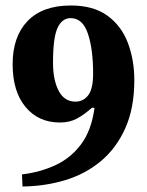

<svg xmlns="http://www.w3.org/2000/svg" viewBox="-20 -666 535 699"><path d="M62 13 60 -31Q126 -39 181.5 -64.5Q237 -90 275 -140.5Q313 -191 324 -273L315 -274Q287 -249 260.5 -234.5Q234 -220 198 -220Q120 -220 73 -276.5Q26 -333 26 -432Q26 -533 80.5 -589.5Q135 -646 238 -646Q320 -646 371 -609Q422 -572 445.5 -510Q469 -448 469 -374Q469 -273 436.5 -200Q404 -127 348 -80Q292 -33 218.5 -10.5Q145 12 62 13ZM255 -296Q283 -296 301 -319Q319 -342 319 -398Q319 -487 300 -543.5Q281 -600 237 -600Q206 -600 189.5 -564.5Q173 -529 173 -438Q173 -375 193.5 -335.5Q214 -296 255 -296Z"/></svg>

Font: STIX Two Text
Style: Bold
Weight: 700
Designer: Ross Mills, John Hudson & Paul Hanslow, Tiro Typeworks Ltd; with prior portions MicroPress Inc., and Coen Hoffman.
Foundry: Tiro Typeworks Ltd
Version: Version 2.13 b171